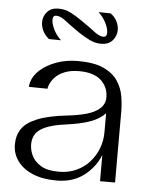

<svg xmlns="http://www.w3.org/2000/svg" viewBox="-51 -730 601 785"><g transform="rotate(5 249.0 -337.5)"><path d="M210.2 12.8Q153.1 12.8 112.5 -4.3Q71.8 -21.4 49.9 -51.4Q28 -81.3 28 -119.9Q28 -156.3 46.1 -183.4Q64.2 -210.6 109.2 -229Q154.1 -247.4 232.6 -256Q274 -260.6 308.3 -269.9Q342.6 -279.3 363.3 -297.6Q383.9 -315.8 383.9 -344.1Q383.9 -385.8 353.9 -413.3Q323.9 -440.8 264.1 -440.8Q228.5 -440.8 203.3 -430.3Q178 -419.8 163.4 -403.1Q148.8 -386.4 143.2 -368.5Q142.4 -365.4 141.6 -362.6Q140.8 -359.8 141.1 -357.9L64.4 -358.9Q64.8 -363.7 65.7 -368.2Q66.6 -372.8 67.4 -377.4Q75.3 -406 101.9 -429.6Q128.6 -453.1 168.5 -467.4Q208.5 -481.6 254.9 -481.6Q321.8 -481.6 360.7 -463.6Q399.6 -445.6 419 -416.6Q438.4 -387.7 444 -354.5Q449.6 -321.4 449.6 -290.4V0H387.9V-107.7Q368.1 -57 322.7 -22.1Q277.3 12.8 210.2 12.8ZM216.5 -23.9Q256.6 -23.9 288.5 -38.7Q320.5 -53.4 342.7 -78.7Q365 -103.9 376.8 -135.3Q388.5 -166.6 388.5 -200.9V-278.6Q366.5 -255.2 328.5 -241.2Q290.5 -227.3 232.5 -219.5Q161.2 -210.5 127.6 -189.2Q94.1 -168 94.1 -125.5Q94.1 -103.1 104.8 -79.9Q115.5 -56.7 142.1 -40.3Q168.7 -23.9 216.5 -23.9ZM129.2 -560.7Q111.4 -575.5 103.3 -592.8Q95.2 -610.1 95.2 -627Q95.2 -651.8 111.5 -669.9Q127.9 -688.1 157 -688.1Q183.8 -688.1 206 -677.1Q228.2 -666.1 254.4 -647.9Q291.5 -622.4 312.5 -606Q333.6 -589.6 349.6 -589.6Q364.2 -589.6 364.2 -607.3Q364.2 -623.6 353.2 -646.1Q342.3 -668.7 321.9 -688.1L371.3 -687.3Q389.5 -674.1 397.9 -656.8Q406.3 -639.5 406.3 -622.5Q406.3 -597.4 389.9 -578.8Q373.4 -560.1 343.5 -560.1Q318.5 -560.1 296.2 -571Q273.9 -581.9 249.6 -598Q210.4 -625.2 189.3 -641.8Q168.1 -658.4 151.1 -658.4Q136.6 -658.4 136.6 -640.7Q136.6 -625.3 147.3 -602.4Q158.1 -579.5 178.8 -560.1Z"/></g></svg>

Font: Panamera Thin
Style: Regular
Weight: 100
Designer: Bastien Sozeau
Foundry: NBR — Bastien Sozeau
Version: Version 3.003;gftools[0.9.33]